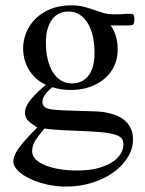

<svg xmlns="http://www.w3.org/2000/svg" viewBox="-20 -480 540 717"><path d="M481.9 -407.7Q481.9 -405.3 481 -398.7Q480 -392.1 477.5 -388.7Q475.1 -386.7 470.9 -386Q466.8 -385.3 461.9 -384.8Q456.5 -384.3 450.2 -384.8H393.1Q405.8 -367.7 412.6 -345.5Q419.4 -323.2 419.4 -295.4Q419.9 -264.6 408.2 -237.3Q396.5 -210 373.8 -189.2Q351.1 -168.5 318.4 -156.2Q285.6 -144 243.7 -144Q226.6 -144 209.5 -146.5Q192.4 -148.9 175.3 -154.3Q165.5 -147 156.7 -137.2Q147.9 -127.4 143.1 -117.4Q138.2 -107.4 138.4 -97.9Q138.7 -88.4 146 -81.5Q148.9 -78.6 153.1 -76.7Q157.2 -74.7 164.6 -73Q171.9 -71.3 183.6 -70.1Q195.3 -68.8 213.6 -68.1Q231.9 -67.4 258.1 -66.4Q284.2 -65.4 320.3 -64.5Q329.1 -64.5 344 -63.7Q358.9 -63 376.5 -59.8Q394 -56.6 411.6 -50Q429.2 -43.5 443.8 -32Q458.5 -20.5 467.5 -2.4Q476.6 15.6 476.6 41.5Q476.6 75.2 457.5 106.7Q438.5 138.2 404.8 162.8Q371.1 187.5 325.4 202.1Q279.8 216.8 226.1 216.8Q189 216.8 153.6 208.5Q118.2 200.2 90.8 187Q63.5 173.8 46.6 157Q29.8 140.1 29.8 123Q29.8 113.3 33.9 102.1Q38.1 90.8 48.1 76.2Q58.1 61.5 75.4 42Q92.8 22.5 119.1 -3.9Q96.7 -18.1 85 -29.3Q73.2 -40.5 73.2 -57.6Q73.2 -66.4 75.9 -75.9Q78.6 -85.4 86.9 -97.7Q95.2 -109.9 110.6 -126Q126 -142.1 151.4 -163.6Q129.9 -172.9 114 -187.7Q98.1 -202.6 87.4 -220.5Q76.7 -238.3 71.5 -258.5Q66.4 -278.8 66.4 -299.3Q66.4 -330.6 78.6 -359.6Q90.8 -388.7 113.5 -410.9Q136.2 -433.1 169.4 -446.5Q202.6 -460 244.1 -460Q272.9 -460 293.5 -454.6Q314 -449.2 331.3 -443.1Q348.6 -437 366.2 -431.6Q383.8 -426.3 406.7 -426.3Q421.9 -426.3 431.9 -427Q441.9 -427.7 449.2 -428.2Q456.5 -428.7 462.4 -428.7Q468.8 -428.7 475.6 -427.2Q481.9 -425.8 481.9 -407.7ZM333 -282.7Q333 -317.4 326.4 -345.7Q319.8 -374 307.1 -394.3Q294.4 -414.6 276.6 -425.8Q258.8 -437 235.8 -437Q218.3 -437 202.9 -430.4Q187.5 -423.8 176 -409.4Q164.6 -395 158 -373Q151.4 -351.1 151.4 -320.3Q151.4 -287.1 158 -259.3Q164.6 -231.4 177 -211.2Q189.5 -190.9 207.5 -179.7Q225.6 -168.5 249 -168.5Q266.6 -168.5 282 -175Q297.4 -181.6 308.8 -195.6Q320.3 -209.5 326.7 -231Q333 -252.4 333 -282.7ZM440.9 59.6Q440.9 47.9 435.8 39.3Q430.7 30.8 416.7 25.1Q402.8 19.5 378.7 16.1Q354.5 12.7 315.9 10.7Q260.7 8.3 218.3 6.3Q175.8 4.4 146 0Q125 24.4 112.5 43.7Q100.1 63 100.1 85.4Q100.1 101.1 112.3 114Q124.5 127 147 136.5Q169.4 146 200.4 151.4Q231.4 156.7 269 156.7Q313 156.7 345.2 148.2Q377.4 139.6 398.7 125.7Q419.9 111.8 430.4 94.5Q440.9 77.1 440.9 59.6Z"/></svg>

Font: Doulos SIL Am
Style: Regular
Weight: 400
Designer: Walt Agee, Victor Gaultney, Peter Martin, Debbi Hosken, Becca Hirsbrunner
Foundry: SIL International
Version: Version 5.000